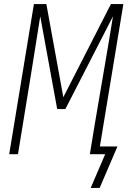

<svg xmlns="http://www.w3.org/2000/svg" viewBox="-20 -755 640 940"><path d="M424 165 495 0H420L444 -147Q466 -279 489 -411Q512 -543 533 -675L300 -221H260L177 -675Q156 -543 135 -411Q114 -279 92 -147L68 0H25L146 -735H207L290 -279L523 -735H584L469 -38H555L468 165Z"/></svg>

Font: Iosevka Extralight Extended
Style: Italic
Weight: 200
Width: 7
Italic angle: -9°
Monospace: yes
Designer: Belleve Invis
Foundry: Belleve Invis
Version: Version 32.5.0; ttfautohint (v1.8.4)